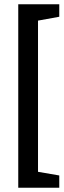

<svg xmlns="http://www.w3.org/2000/svg" viewBox="-20 -723 296 894"><path d="M65 151V-703H256V-645L157 -627V77L256 94V151Z"/></svg>

Font: Faustina Light SemiBold
Style: Regular
Weight: 600
Version: Version 1.200